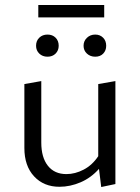

<svg xmlns="http://www.w3.org/2000/svg" viewBox="-20 -746 561 772"><path d="M78 -151V-408L146 -420V-173Q146 -113 172.5 -79.5Q199 -46 247 -46Q282 -46 316.5 -64Q351 -82 375 -118V-408L444 -420V-6L387 6L378 -67Q346 -31 304 -13Q262 5 219 5Q156 5 117 -37Q78 -79 78 -151ZM171 -607Q191 -607 203.5 -594.5Q216 -582 216 -562Q216 -543 203.5 -530.5Q191 -518 171 -518Q151 -518 138 -530.5Q125 -543 125 -562Q125 -582 138 -594.5Q151 -607 171 -607ZM134 -726H399V-676H134ZM363 -607Q382 -607 394.5 -594.5Q407 -582 407 -562Q407 -543 395 -530.5Q383 -518 363 -518Q343 -518 329.5 -530.5Q316 -543 316 -562Q316 -581 329.5 -594Q343 -607 363 -607Z"/></svg>

Font: QiushuiShotai Bright
Style: Regular
Weight: 400
Designer: Christian Thalmann (Catharsis Fonts)
Version: Version 1.250;